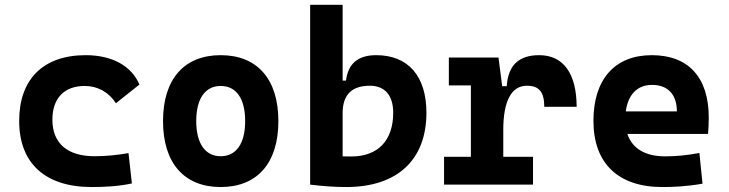

<svg xmlns="http://www.w3.org/2000/svg" viewBox="-20 -752 2970 782"><path d="M353.5 9.8C406.7 9.8 464.4 6.8 517.1 -4.9L503.4 -128.4C459 -120.6 412.1 -115.7 365.2 -115.7C255.4 -115.7 193.4 -167.5 193.4 -264.6C193.4 -352.5 242.2 -401.9 325.2 -401.9C377.9 -401.9 423.3 -376.5 452.1 -331.5L547.9 -407.7C515.6 -483.9 436 -527.3 329.1 -527.3C155.3 -527.3 58.1 -428.7 58.1 -259.8C58.1 -85.9 165 9.8 353.5 9.8Z M878.9 9.8C1027.8 9.8 1113.8 -87.9 1113.8 -258.8C1113.8 -429.7 1027.8 -527.3 878.9 -527.3C730 -527.3 644 -429.7 644 -258.8C644 -87.9 730 9.8 878.9 9.8ZM878.9 -115.7C815.9 -115.7 779.3 -167.5 779.3 -258.8C779.3 -350.6 815.9 -401.9 878.9 -401.9C942.4 -401.9 978.5 -350.6 978.5 -258.8C978.5 -167.5 942.4 -115.7 878.9 -115.7Z M1390.1 9.8C1598.1 9.8 1716.8 -100.6 1716.8 -293C1716.8 -442.4 1642.1 -527.3 1512.2 -527.3C1438.5 -527.3 1397.9 -493.2 1389.2 -423.8H1375.5V-732.4H1243.2V0C1293 5.9 1340.3 9.8 1390.1 9.8ZM1375.5 -291C1375.5 -366.2 1412.6 -402.8 1486.8 -402.8C1547.4 -402.8 1581.5 -363.3 1581.5 -293C1581.5 -179.7 1519.5 -114.7 1410.6 -114.7C1398.9 -114.7 1387.2 -114.7 1375.5 -115.2Z M2029.8 -222.7C2029.8 -337.9 2061.5 -402.8 2126 -402.8C2175.3 -402.8 2196.8 -377.9 2196.8 -316.9H2328.6C2328.6 -452.6 2274.4 -527.3 2176.3 -527.3C2092.8 -527.3 2049.3 -485.8 2043.9 -400.9H2025.4L2010.3 -517.6H1808.1V-404.3H1897.9V-113.3H1788.6V0H2150.9V-113.3H2029.8Z M2677.7 9.8C2719.7 9.8 2774.9 7.8 2841.3 -3.9L2828.6 -128.9C2781.2 -120.1 2736.3 -115.2 2689.5 -115.2C2608.4 -115.2 2555.2 -146.5 2535.2 -206.5H2863.8C2865.7 -227.5 2866.7 -249 2866.7 -273.4C2866.7 -438.5 2782.2 -527.3 2634.8 -527.3C2483.9 -527.3 2397 -428.7 2397 -259.8C2397 -85.9 2498.5 9.8 2677.7 9.8ZM2528.8 -298.3C2538.1 -367.7 2576.2 -406.2 2635.7 -406.2C2699.2 -406.2 2736.8 -368.2 2736.8 -298.3Z"/></svg>

Font: Cascadia Code
Style: Bold
Weight: 700
Monospace: yes
Designer: Aaron Bell
Foundry: Saja Typeworks
Version: Version 2404.023